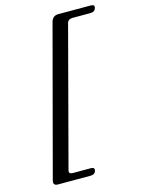

<svg xmlns="http://www.w3.org/2000/svg" viewBox="-130 -828 756 1027"><g transform="rotate(-15 248.0 -314.0)"><path d="M335.5 -694 134.5 65Q128 86.5 153 86.5H252Q275.5 86.5 270 106Q264.5 125 240.5 125H60.5Q30.5 125 39.5 94.5L257.5 -724Q267 -754.5 297 -754.5H477.5Q500.5 -754.5 495 -735.5Q489 -715.5 465.5 -715.5H366Q341 -715.5 335.5 -694Z"/></g></svg>

Font: Fraunces 9pt
Style: Italic
Weight: 400
Italic angle: -16°
Version: Version 1.000;[b76b70a41]